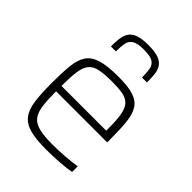

<svg xmlns="http://www.w3.org/2000/svg" viewBox="-211 -858 983 983"><g transform="rotate(45 280.5 -366.5)"><path d="M292 8Q219 8 175.5 -4Q132 -16 109.5 -45Q87 -74 80 -125Q73 -176 73 -254Q73 -328 78 -378.5Q83 -429 103.5 -460Q124 -491 169 -504.5Q214 -518 293 -518Q363 -518 402.5 -505Q442 -492 460.5 -462Q479 -432 484 -381.5Q489 -331 489 -256V-239H119Q119 -176 124.5 -136Q130 -96 147.5 -73.5Q165 -51 201.5 -42Q238 -33 300 -33Q339 -33 386.5 -36.5Q434 -40 469 -46V-5Q439 1 389.5 4.5Q340 8 292 8ZM119 -278H443V-296Q443 -357 436 -393.5Q429 -430 411.5 -448Q394 -466 364.5 -471.5Q335 -477 290 -477Q232 -477 198 -470Q164 -463 147 -442Q130 -421 124.5 -381.5Q119 -342 119 -278ZM286 -741Q335 -741 361.5 -730.5Q388 -720 399.5 -701Q411 -682 413.5 -656.5Q416 -631 416 -600H380Q380 -635 376 -659Q372 -683 352.5 -695.5Q333 -708 286 -708Q240 -708 220 -695.5Q200 -683 195.5 -659Q191 -635 191 -600H155Q155 -631 158 -656.5Q161 -682 172.5 -701Q184 -720 211 -730.5Q238 -741 286 -741Z"/></g></svg>

Font: Saira ExtraLight
Style: Regular
Weight: 200
Designer: Hector Gatti with collaboration of the Omnibus-Type team
Foundry: Omnibus-Type
Version: Version 1.100; ttfautohint (v1.8.3)